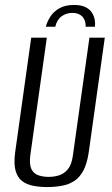

<svg xmlns="http://www.w3.org/2000/svg" viewBox="-20 -743 453 775"><path d="M279 -723Q307 -723 324.5 -714.5Q342 -706 351 -692Q360 -678 362.5 -662.5Q365 -647 363 -635H326Q326 -663 311.5 -677Q297 -691 273 -691Q248 -691 229 -677.5Q210 -664 203 -635H165Q170 -655 183 -675.5Q196 -696 219.5 -709.5Q243 -723 279 -723ZM171 12Q140 12 114 7Q88 2 69.5 -12Q51 -26 43 -53.5Q35 -81 41 -127L106 -591H169L102 -114Q98 -78 107 -60Q116 -42 135 -35.5Q154 -29 176 -29Q199 -29 219 -35.5Q239 -42 254 -60Q269 -78 274 -114L341 -591H403L338 -127Q331 -81 316 -53.5Q301 -26 279 -12Q257 2 229 7Q201 12 171 12Z"/></svg>

Font: Alumni Sans
Style: Italic
Weight: 400
Italic angle: -8°
Version: Version 1.016